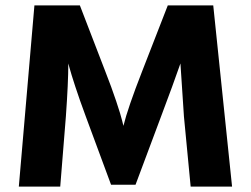

<svg xmlns="http://www.w3.org/2000/svg" viewBox="-20 -694 933 714"><path d="M204 0H50L108 -674H277L371 -430Q395 -369 412 -318Q429 -267 434 -246L439 -226Q455 -292 509 -430L604 -674H773L843 0H689L664 -261L651 -458Q625 -383 579 -261L484 -7H393L299 -261Q276 -323 260 -372Q244 -421 239 -440L234 -458Q234 -387 225 -261Z"/></svg>

Font: Hind Siliguri
Style: Bold
Weight: 700
Designer: Jyotish Sonowal
Foundry: Indian Type Foundry
Version: Version 1.001;PS 1.0;hotconv 1.0.86;makeotf.lib2.5.63406; tt